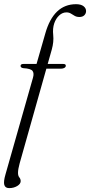

<svg xmlns="http://www.w3.org/2000/svg" viewBox="-40 -740 441 938"><path d="M60.5 -418Q60.5 -427.5 74 -427.5H138.5L181 -575.5Q221.5 -719.5 331.5 -719.5Q355.5 -719.5 368 -709.8Q380.5 -700 380.5 -686Q380.5 -674 372 -665.5Q363.5 -657 348 -657Q334.5 -657 325 -662.5Q315.5 -668 306.2 -673.8Q297 -679.5 284.5 -679.5Q265 -679.5 249 -664.5Q233 -649.5 225 -626Q216.5 -601 220 -568.5Q223.5 -536 213 -498L193 -427.5H269.5Q281.5 -427.5 281.5 -419Q281.5 -412.5 274.8 -408.5Q268 -404.5 258.5 -404.5H186.5L56 58Q48 87 48 104.5Q48 119 54.5 126.8Q61 134.5 61 145Q61 158.5 44 168.8Q27 179 5 179Q-14.5 179 -19 163.2Q-23.5 147.5 -13.5 113L121 -360Q127.5 -382 119 -393.5Q110.5 -405 74 -407Q60.5 -409 60.5 -418Z"/></svg>

Font: Fraunces 144pt Soft Light
Style: Italic
Weight: 300
Italic angle: -16°
Version: Version 1.000;[b76b70a41]